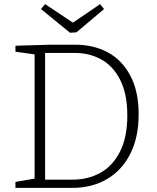

<svg xmlns="http://www.w3.org/2000/svg" viewBox="-20 -912 761 932"><path d="M346 -695Q433 -695 502 -658.5Q571 -622 612 -546Q653 -470 653 -357Q653 -243 611 -162.5Q569 -82 496.5 -41Q424 0 332 0H55V-29L148 -45V-648L55 -661V-690L224 -695ZM333 -40Q406 -40 466 -72.5Q526 -105 562 -175Q598 -245 598 -352Q598 -456 563.5 -524Q529 -592 471.5 -623.5Q414 -655 344 -655H199V-40ZM334 -802 466 -892 485 -868 351 -755 320 -753 179 -868 199 -892Z"/></svg>

Font: Bitter Pro Light
Style: Regular
Weight: 300
Designer: Sol Matas, and Bitter project Authors
Foundry: Sol Matas
Version: Version 1.010